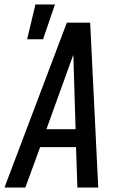

<svg xmlns="http://www.w3.org/2000/svg" viewBox="-35 -836 555 856"><path d="M-15 0 263 -735H367L403 0H310L304 -180H144L78 0ZM302 -260 295 -490Q294 -516 293.5 -541.5Q293 -567 292 -592Q283 -567 273.5 -541.5Q264 -516 255 -490L172 -260ZM86 -661 123 -816H210L157 -661Z"/></svg>

Font: Iosevka Medium Oblique
Style: Regular
Weight: 500
Italic angle: -9°
Monospace: yes
Designer: Belleve Invis
Foundry: Belleve Invis
Version: Version 32.5.0; ttfautohint (v1.8.4)